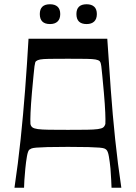

<svg xmlns="http://www.w3.org/2000/svg" viewBox="-20 -882 638 902"><path d="M48 0Q65 -114 77 -228.5Q89 -343 98 -460.5Q107 -578 114 -700H484Q492 -578 500.5 -460.5Q509 -343 521 -228.5Q533 -114 550 0H504Q504 -9 502.5 -35Q501 -61 499 -90Q496 -121 491.5 -147Q487 -173 479 -179Q476 -182 470 -184.5Q464 -187 447 -188.5Q430 -190 395 -191Q360 -192 299 -192Q238 -192 203 -191Q168 -190 151 -188.5Q134 -187 128 -184.5Q122 -182 118 -179Q111 -173 106.5 -147Q102 -121 99 -90Q96 -61 94.5 -35Q93 -9 93 0ZM299 -272Q354 -272 387.5 -272.5Q421 -273 439.5 -275.5Q458 -278 465 -283.5Q472 -289 475 -300Q476 -317 474.5 -353Q473 -389 468 -447Q463 -498 460.5 -527.5Q458 -557 456 -570.5Q454 -584 452 -588.5Q450 -593 448 -595Q442 -600 429 -602.5Q416 -605 386 -605.5Q356 -606 299 -606Q242 -606 211.5 -605.5Q181 -605 168.5 -602.5Q156 -600 150 -595Q147 -593 145.5 -588.5Q144 -584 142 -570.5Q140 -557 137.5 -527.5Q135 -498 130 -447Q125 -389 123.5 -353Q122 -317 123 -300Q125 -289 132.5 -283.5Q140 -278 158 -275.5Q176 -273 210 -272.5Q244 -272 299 -272ZM215 -769Q167 -769 167 -816Q167 -839 179 -850.5Q191 -862 215 -862Q238 -862 250.5 -850.5Q263 -839 263 -816Q263 -793 250.5 -781Q238 -769 215 -769ZM387 -769Q339 -769 339 -816Q339 -839 351 -850.5Q363 -862 387 -862Q410 -862 422.5 -850.5Q435 -839 435 -816Q435 -793 422.5 -781Q410 -769 387 -769Z"/></svg>

Font: Ojuju Medium
Style: Regular
Weight: 500
Designer: Chisaokwu Joboson, Mirko Velimirovic
Foundry: Udi Foundry
Version: Version 1.000